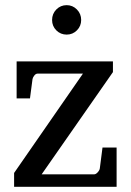

<svg xmlns="http://www.w3.org/2000/svg" viewBox="-20 -718 502 738"><path d="M428.2 0H34.2V-53.2L298.8 -435.1H125Q117.7 -435.1 112.1 -428Q106.4 -420.9 105 -414.1L95.2 -339.8H43.9V-481.9H414.1V-440.9L140.1 -47.9H341.8Q348.6 -47.9 356 -56.2Q363.3 -64.5 363.8 -71.8L374 -150.9H428.2ZM292 -641.1Q292 -617.7 275.6 -601.3Q259.3 -585 236.3 -585Q212.9 -585 196.5 -601.3Q180.2 -617.7 180.2 -641.1Q180.2 -665 196.5 -681.6Q212.9 -698.2 236.3 -698.2Q259.3 -698.2 275.6 -681.6Q292 -665 292 -641.1Z"/></svg>

Font: Charis
Style: Regular
Weight: 400
Designer: Walt Agee, Miriam Martin, Annie Olsen, Victor Gaultney, Lorna Priest, Alan Ward, Bob Hallissy, Martin Hosken, Sharon Cor
Foundry: SIL Global
Version: Version 7.000